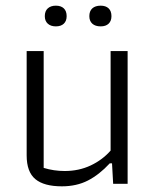

<svg xmlns="http://www.w3.org/2000/svg" viewBox="-20 -648 551 677"><path d="M138 -591Q138 -609 148.5 -618.5Q159 -628 177 -628Q195 -628 205 -618.5Q215 -609 215 -591Q215 -574 205 -564.5Q195 -555 177 -555Q159 -555 148.5 -564.5Q138 -574 138 -591ZM295 -591Q295 -609 305.5 -618.5Q316 -628 335 -628Q353 -628 363 -618.5Q373 -609 373 -591Q373 -574 363 -564.5Q353 -555 335 -555Q316 -555 305.5 -564.5Q295 -574 295 -591ZM74 -100V-468H134V-56Q170 -45 208 -45Q258 -45 299.5 -64.5Q341 -84 370 -117V-468H430V0H379L375 -72H367Q330 -32 290 -11.5Q250 9 198 9Q135 9 104.5 -16.5Q74 -42 74 -100Z"/></svg>

Font: Athiti
Style: Regular
Weight: 400
Designer: CadsonDemak Team
Foundry: CadsonDemak
Version: Version 1.032